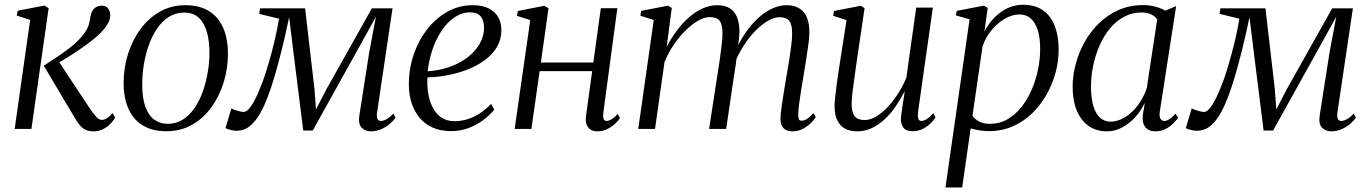

<svg xmlns="http://www.w3.org/2000/svg" viewBox="-20 -558 5926 831"><path d="M43.5 0 110.5 -472 52.5 -490.5 56.5 -511.5 172 -534 190.5 -522.5 116 0ZM384.5 10.5Q367 10.5 353.5 5Q340 -0.5 329 -12Q318 -23.5 307.5 -41.5L169.5 -273.5Q211 -300.5 243.8 -322.8Q276.5 -345 301.2 -366.8Q326 -388.5 344.5 -413.5Q359 -432.5 364.5 -452.5Q370 -472.5 371.5 -487Q374.5 -502.5 381.2 -513Q388 -523.5 398.2 -528.5Q408.5 -533.5 420 -533.5Q438.5 -533.5 447.5 -522Q456.5 -510.5 457 -492Q457.5 -479 450.8 -463.8Q444 -448.5 430.5 -432.5Q414.5 -412.5 388.2 -391Q362 -369.5 331.8 -348.8Q301.5 -328 273.2 -310.5Q245 -293 225 -281L227.5 -302L368 -90Q380.5 -71.5 394 -55.2Q407.5 -39 420 -39Q430 -39 441.2 -45.5Q452.5 -52 467.5 -68.5L478 -49Q469.5 -33.5 455.5 -19.8Q441.5 -6 423.5 2.2Q405.5 10.5 384.5 10.5Z M782.5 -535.5Q843 -535.5 883.8 -510.5Q924.5 -485.5 945.5 -438.5Q966.5 -391.5 966.5 -324Q966.5 -262.5 948.5 -203Q930.5 -143.5 896 -95.2Q861.5 -47 812.2 -18.5Q763 10 700 10Q639.5 10 598.2 -15Q557 -40 536 -87.2Q515 -134.5 515 -200Q515 -262.5 533.5 -322.5Q552 -382.5 587 -430.8Q622 -479 671.5 -507.2Q721 -535.5 782.5 -535.5ZM777 -503.5Q740.5 -503.5 711.2 -485Q682 -466.5 660 -434.5Q638 -402.5 623.8 -362.2Q609.5 -322 602.5 -278Q595.5 -234 595.5 -192Q595.5 -133.5 609.2 -95.8Q623 -58 648 -40Q673 -22 706 -22Q742.5 -22 771.5 -40.5Q800.5 -59 822 -90.5Q843.5 -122 857.8 -162Q872 -202 879.2 -245.2Q886.5 -288.5 886.5 -329.5Q886.5 -379 875.8 -418.2Q865 -457.5 841.2 -480.5Q817.5 -503.5 777 -503.5Z M1585 10.5Q1560.5 10.5 1545 -5.8Q1529.5 -22 1535.5 -59.5L1578 -331.5L1607 -485.5L1529 -344.5L1333.5 7H1292.5L1249.5 -336.5L1231.5 -483.5Q1215 -405 1199 -340.8Q1183 -276.5 1167.8 -225.2Q1152.5 -174 1137.5 -135.5Q1122.5 -97 1107.5 -70Q1087 -33.5 1062 -12.8Q1037 8 1002 8Q994 8 983.8 5.8Q973.5 3.5 965.5 0.8Q957.5 -2 956 -4L981.5 -89Q984 -87 994 -83.2Q1004 -79.5 1015.8 -76.5Q1027.5 -73.5 1034.5 -73.5Q1044.5 -73.5 1055 -84.2Q1065.5 -95 1075.8 -112.8Q1086 -130.5 1095.8 -152.8Q1105.5 -175 1114 -197.5Q1123 -220 1133.5 -254Q1144 -288 1154.8 -327.8Q1165.5 -367.5 1174 -406.5Q1182.5 -445.5 1187.5 -477L1102 -498L1105.5 -522H1300.5L1341 -173L1347.5 -84.5L1393.5 -173L1589.5 -522H1679L1612 -71Q1610.5 -61.5 1611.2 -53Q1612 -44.5 1616.2 -39.5Q1620.5 -34.5 1628.5 -34.5Q1639 -34.5 1653.2 -42.2Q1667.5 -50 1682.5 -66.5L1692 -48.5Q1683.5 -36 1667.5 -22.2Q1651.5 -8.5 1630.5 1Q1609.5 10.5 1585 10.5Z M2119 -83.5Q2103 -62.5 2075 -40.8Q2047 -19 2010.5 -4.8Q1974 9.5 1933 9.5Q1886.5 9.5 1851.8 -6.2Q1817 -22 1794.2 -50.5Q1771.5 -79 1760.2 -116.2Q1749 -153.5 1749.5 -196.5Q1750 -262.5 1771 -323.2Q1792 -384 1829.2 -431.8Q1866.5 -479.5 1916.8 -507.5Q1967 -535.5 2026.5 -535.5Q2067 -535.5 2094.5 -522Q2122 -508.5 2136 -484.2Q2150 -460 2150 -428Q2150 -387.5 2131.2 -355.2Q2112.5 -323 2079.8 -298.8Q2047 -274.5 2005.8 -258Q1964.5 -241.5 1919.2 -232.8Q1874 -224 1830 -223Q1828 -189.5 1833 -156Q1838 -122.5 1851.8 -94.8Q1865.5 -67 1889 -50.2Q1912.5 -33.5 1947 -33.5Q1975.5 -33.5 2002.8 -41.8Q2030 -50 2056 -66.8Q2082 -83.5 2106 -108.5ZM2016 -504.5Q1980 -504.5 1948.5 -483.8Q1917 -463 1892.5 -426.8Q1868 -390.5 1852.2 -344.8Q1836.5 -299 1831 -249.5Q1874 -252.5 1911.5 -263.8Q1949 -275 1979 -293Q2009 -311 2030.5 -334Q2052 -357 2063.5 -383.5Q2075 -410 2075 -438Q2075 -469.5 2060.5 -487Q2046 -504.5 2016 -504.5Z M2591 -68Q2589 -50 2593.2 -42.2Q2597.5 -34.5 2604.5 -34.5Q2614 -34.5 2626.2 -41.2Q2638.5 -48 2653 -65L2663.5 -47Q2655.5 -34.5 2641 -21.2Q2626.5 -8 2607.2 1.2Q2588 10.5 2565.5 10.5Q2549.5 10.5 2537.2 3.5Q2525 -3.5 2519 -18.8Q2513 -34 2516.5 -57.5L2543 -250H2315.5L2280 0H2207.5L2275 -471L2217.5 -489.5L2221.5 -510.5L2336 -533L2354 -522.5L2321 -287.5H2548L2580.5 -522.5H2652Z M2887.5 -523.5 2865.5 -355.5Q2886 -394.5 2910.8 -427.2Q2935.5 -460 2963.8 -484.5Q2992 -509 3022.5 -522.2Q3053 -535.5 3084.5 -535.5Q3117 -535.5 3138.2 -522.5Q3159.5 -509.5 3170 -483.5Q3180.5 -457.5 3180.5 -418Q3180.5 -411 3179 -397.8Q3177.5 -384.5 3175.5 -367Q3173.5 -349.5 3170.5 -329L3160 -330.5Q3180 -377 3205.8 -414.8Q3231.5 -452.5 3261 -479.5Q3290.5 -506.5 3322 -521Q3353.5 -535.5 3384.5 -535.5Q3431.5 -535.5 3457.2 -506.8Q3483 -478 3483 -417.5Q3483 -399 3479.2 -369.2Q3475.5 -339.5 3469.8 -304.2Q3464 -269 3458.5 -234Q3453 -202.5 3447.8 -170.2Q3442.5 -138 3439 -110.8Q3435.5 -83.5 3435 -66Q3434.5 -50.5 3437.2 -43Q3440 -35.5 3449 -35.5Q3460 -35.5 3472.5 -43Q3485 -50.5 3501 -68.5L3511 -51Q3502.5 -38 3487.8 -23.8Q3473 -9.5 3453 0.5Q3433 10.5 3409.5 10.5Q3393.5 10.5 3381.8 4.5Q3370 -1.5 3364 -13.8Q3358 -26 3358 -46.5Q3358.5 -63.5 3362.5 -93.2Q3366.5 -123 3372.5 -159.2Q3378.5 -195.5 3384.5 -231.5Q3390.5 -264 3395.8 -297.8Q3401 -331.5 3404.8 -361.8Q3408.5 -392 3408.5 -414Q3408.5 -452 3395.8 -467.8Q3383 -483.5 3353.5 -483.5Q3332 -483.5 3305 -468.5Q3278 -453.5 3249.8 -425Q3221.5 -396.5 3196 -356Q3170.5 -315.5 3152 -265.5L3169.5 -321.5Q3168 -304.5 3165.2 -284.2Q3162.5 -264 3159.2 -244.2Q3156 -224.5 3153.5 -207.5L3123 0H3049L3084.5 -230Q3090 -263.5 3095 -298Q3100 -332.5 3103.5 -363Q3107 -393.5 3107 -414Q3107 -452 3094.5 -468Q3082 -484 3051.5 -484Q3029 -484 3001.8 -468.5Q2974.5 -453 2947 -426Q2919.5 -399 2895.8 -363.8Q2872 -328.5 2856 -289L2815 0H2742.5L2809.5 -471.5L2751.5 -490L2755.5 -511L2871 -533.5Z M3690 10.5Q3659.5 10.5 3637.5 -1.2Q3615.5 -13 3603.8 -37.5Q3592 -62 3592 -100Q3592 -113.5 3594.8 -138.8Q3597.5 -164 3601.5 -193.2Q3605.5 -222.5 3609.2 -248Q3613 -273.5 3615 -285.5L3644 -471L3586 -489.5L3589.5 -510.5L3705.5 -533L3722 -523L3686 -278.5Q3684 -261.5 3680.5 -238.5Q3677 -215.5 3673.8 -191Q3670.5 -166.5 3668.2 -145Q3666 -123.5 3666 -109.5Q3666 -83 3672.2 -67.2Q3678.5 -51.5 3691.2 -45Q3704 -38.5 3722.5 -38.5Q3752 -38.5 3785 -62Q3818 -85.5 3849 -126.8Q3880 -168 3902.5 -220.5L3945.5 -525H4017.5L3953.5 -74Q3951 -56 3954 -45.2Q3957 -34.5 3968 -34.5Q3978 -34.5 3991 -42.5Q4004 -50.5 4019.5 -68L4029 -50Q4022.5 -39 4008.2 -24.8Q3994 -10.5 3974 -0.2Q3954 10 3929.5 10Q3899 10 3888.2 -8.5Q3877.5 -27 3879.5 -49Q3879.5 -52 3881.2 -65Q3883 -78 3885.8 -95.8Q3888.5 -113.5 3891 -131Q3893.5 -148.5 3895.5 -160.5L3894.5 -161Q3876 -125.5 3854.2 -94.2Q3832.5 -63 3806.8 -39.8Q3781 -16.5 3752 -3Q3723 10.5 3690 10.5Z M4072 253.5 4176.5 -474.5 4117 -491.5 4121 -511 4238 -533.5 4255 -523.5 4240.5 -421Q4258 -455.5 4283.8 -481.8Q4309.5 -508 4341.2 -522.8Q4373 -537.5 4406.5 -537.5Q4460.5 -537.5 4495 -512.8Q4529.5 -488 4545.8 -444Q4562 -400 4562 -342.5Q4562 -294 4548.8 -244.2Q4535.5 -194.5 4509.8 -149Q4484 -103.5 4447.5 -67.8Q4411 -32 4363.5 -11.2Q4316 9.5 4259.5 9.5Q4239.5 9.5 4219.2 6.2Q4199 3 4181 -2L4144.5 253.5ZM4189 -57Q4200 -41 4219 -31.5Q4238 -22 4264.5 -22Q4306.5 -22 4341 -42Q4375.5 -62 4401.8 -95.8Q4428 -129.5 4446 -171.5Q4464 -213.5 4473 -258.8Q4482 -304 4482 -346.5Q4482 -394.5 4471.5 -427.5Q4461 -460.5 4441.2 -478Q4421.5 -495.5 4392.5 -495.5Q4361.5 -495.5 4329.2 -477Q4297 -458.5 4271.2 -427.2Q4245.5 -396 4232.5 -357Z M5000 -76.5Q4996.5 -53 5002.8 -43.8Q5009 -34.5 5020 -34.5Q5029 -34.5 5041.8 -42.5Q5054.5 -50.5 5067.5 -66L5078.5 -48Q5073.5 -40 5060.2 -26Q5047 -12 5026.8 -0.8Q5006.5 10.5 4981 10.5Q4952.5 10.5 4937.5 -7.5Q4922.5 -25.5 4926.5 -61.5L4935 -113.5Q4919.5 -80.5 4894.5 -52.2Q4869.5 -24 4837.8 -6.8Q4806 10.5 4771 10.5Q4724.5 10.5 4691.2 -13.2Q4658 -37 4640.2 -80Q4622.5 -123 4622.5 -182.5Q4622.5 -231 4635.8 -281Q4649 -331 4674.5 -376.5Q4700 -422 4737.2 -458Q4774.5 -494 4822.2 -515Q4870 -536 4928 -536Q4953.5 -536 4978.2 -529.8Q5003 -523.5 5023.5 -512L5070.5 -531.5ZM4988.5 -474Q4979 -488 4961.8 -496Q4944.5 -504 4921 -504Q4879 -504 4844.5 -485.2Q4810 -466.5 4783.5 -434.2Q4757 -402 4739 -360.8Q4721 -319.5 4711.5 -274Q4702 -228.5 4702 -183.5Q4702 -132 4712.5 -98.2Q4723 -64.5 4741.8 -48Q4760.5 -31.5 4785.5 -31.5Q4811 -31.5 4835.2 -43Q4859.5 -54.5 4880.5 -74.8Q4901.5 -95 4917.5 -121.2Q4933.5 -147.5 4943.5 -177.5Z M5741.5 10.5Q5717 10.5 5701.5 -5.8Q5686 -22 5692 -59.5L5734.5 -331.5L5763.5 -485.5L5685.5 -344.5L5490 7H5449L5406 -336.5L5388 -483.5Q5371.5 -405 5355.5 -340.8Q5339.5 -276.5 5324.2 -225.2Q5309 -174 5294 -135.5Q5279 -97 5264 -70Q5243.5 -33.5 5218.5 -12.8Q5193.5 8 5158.5 8Q5150.5 8 5140.2 5.8Q5130 3.5 5122 0.8Q5114 -2 5112.5 -4L5138 -89Q5140.5 -87 5150.5 -83.2Q5160.5 -79.5 5172.2 -76.5Q5184 -73.5 5191 -73.5Q5201 -73.5 5211.5 -84.2Q5222 -95 5232.2 -112.8Q5242.5 -130.5 5252.2 -152.8Q5262 -175 5270.5 -197.5Q5279.5 -220 5290 -254Q5300.5 -288 5311.2 -327.8Q5322 -367.5 5330.5 -406.5Q5339 -445.5 5344 -477L5258.5 -498L5262 -522H5457L5497.5 -173L5504 -84.5L5550 -173L5746 -522H5835.5L5768.5 -71Q5767 -61.5 5767.8 -53Q5768.5 -44.5 5772.8 -39.5Q5777 -34.5 5785 -34.5Q5795.5 -34.5 5809.8 -42.2Q5824 -50 5839 -66.5L5848.5 -48.5Q5840 -36 5824 -22.2Q5808 -8.5 5787 1Q5766 10.5 5741.5 10.5Z"/></svg>

Font: Merriweather 96pt Light
Style: Italic
Weight: 300
Italic angle: -7.8°
Version: Version 2.101